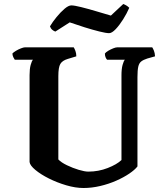

<svg xmlns="http://www.w3.org/2000/svg" viewBox="-20 -941 825 961"><path d="M398 0Q358 0 312 -13.5Q266 -27 225 -47.5Q184 -68 157 -90.5Q130 -113 128 -130V-565Q128 -596 133.5 -616Q139 -636 145 -642H54Q51 -646 47 -654Q43 -662 42 -673Q47 -679 59.5 -686.5Q72 -694 85 -699Q98 -704 104 -704H349Q353 -698 357.5 -686Q362 -674 362 -659L319 -646Q292 -638 282 -621Q272 -604 272 -560V-143Q286 -128 315 -114Q344 -100 374 -91Q404 -82 422 -82Q473 -82 519 -100Q565 -118 588 -140V-564Q588 -596 593.5 -616Q599 -636 605 -642H516Q512 -646 508.5 -654Q505 -662 505 -673Q510 -680 522 -687Q534 -694 546.5 -699Q559 -704 566 -704H742Q746 -698 750.5 -687Q755 -676 756 -659L717 -648Q698 -642 687 -633.5Q676 -625 672 -607Q668 -589 668 -555V-108Q655 -91 627 -72Q599 -53 561.5 -36.5Q524 -20 481.5 -10Q439 0 398 0ZM526 -775Q511 -775 477 -783.5Q443 -792 403 -804.5Q363 -817 329 -829L257 -783Q250 -785 242 -791.5Q234 -798 230 -809Q243 -831 263 -855.5Q283 -880 303 -897Q323 -914 337 -914Q352 -914 386 -905.5Q420 -897 460.5 -885Q501 -873 535 -863L597 -921Q605 -918 612.5 -913.5Q620 -909 627 -902Q615 -874 596.5 -844.5Q578 -815 559 -795Q540 -775 526 -775Z"/></svg>

Font: Texturina
Style: Bold
Weight: 700
Designer: Guillermo Torres Carreño
Foundry: Omnibus-Type
Version: Version 1.002; ttfautohint (v1.8.3)